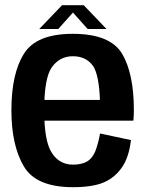

<svg xmlns="http://www.w3.org/2000/svg" viewBox="-20 -734 585 758"><path d="M268.5 5V-84Q214.5 -84 185 -130Q154.5 -175 154.5 -298.5Q154.5 -427 185 -469Q216 -512 267.5 -512Q321 -512 348.5 -472Q371 -435.5 374.5 -339.5H142V-257.5H506.5Q508.5 -276.5 508.5 -299Q508.5 -443.5 462 -522Q414.5 -600.5 267.5 -600.5Q124 -600.5 75 -522.5Q25 -444 25 -298.5Q25 -160.5 74 -77.5Q122 5 268.5 5ZM268.5 -84V5Q345.5 5 390 -14Q434 -33 462 -74Q489.5 -114.5 497 -181L375 -207Q368 -168 356.5 -137.5Q344 -107.5 322 -95.5Q300.5 -84 268.5 -84ZM135 -619.5H210L268 -684.5L326 -619.5H400.5L310.5 -713.5H225Z"/></svg>

Font: Anybody SemiCondensed SemiBold
Style: Regular
Weight: 600
Width: 4
Version: Version 1.113;gftools[0.9.25]